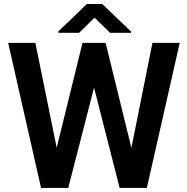

<svg xmlns="http://www.w3.org/2000/svg" viewBox="-20 -921 918 941"><path d="M153.3 -710.9 257.8 -196.8 384.3 -710.9H497.6L624 -196.3L727.1 -710.9H860.8L699.7 0H566.4L440.9 -491.7L314.5 0H181.2L20 -710.9ZM481 -901.4 622.6 -766.1V-760.3H519L443.4 -834.5L368.2 -760.3H266.1V-767.1L405.8 -901.4Z"/></svg>

Font: Vazirmatn FD SemiBold
Style: Regular
Weight: 600
Designer: Saber Rastikerdar
Foundry: Saber Rastikerdar
Version: Version 33.001